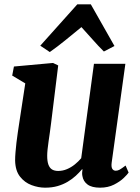

<svg xmlns="http://www.w3.org/2000/svg" viewBox="-20 -859 648 889"><path d="M188.5 10Q158 10 126.2 -1.8Q94.5 -13.5 72.8 -41Q51 -68.5 50 -116Q50 -133.5 51.8 -154.5Q53.5 -175.5 56.2 -198.8Q59 -222 62.5 -246Q66 -270 69.5 -292.5L97 -473L36.5 -509L44.5 -551L225.5 -567.5L249.5 -556L216.5 -288.5Q214 -267 210.8 -245.2Q207.5 -223.5 204.8 -203.5Q202 -183.5 200.2 -166.8Q198.5 -150 198.5 -137.5Q198.5 -112 204.2 -96.5Q210 -81 221.2 -74.2Q232.5 -67.5 249.5 -67.5Q270.5 -67.5 290 -75.8Q309.5 -84 326.2 -97.5Q343 -111 356 -126.5L415 -563.5H560.5L497 -105.5Q494.5 -86 500 -77.2Q505.5 -68.5 516 -68.5Q525 -68.5 534 -73.5Q543 -78.5 561.5 -92.5L575.5 -60Q570.5 -52 553.2 -35.2Q536 -18.5 508 -4.2Q480 10 443.5 10Q405 10 385.2 -4.8Q365.5 -19.5 361.5 -44Q361 -47 360.5 -50.5Q360 -54 360.2 -58Q360.5 -62 361 -66.2Q361.5 -70.5 362 -74.5L360 -75.5Q347 -60 330.8 -45Q314.5 -30 293.5 -17.5Q272.5 -5 246.8 2.5Q221 10 188.5 10ZM210.5 -618 166.5 -647.5 338 -839H400.5L510 -646L461 -620.5Q435 -646 409.2 -675.5Q383.5 -705 357 -733.5Q321 -704 284.2 -674Q247.5 -644 210.5 -618Z"/></svg>

Font: Merriweather Light 18pt ExtraBold
Style: Italic
Weight: 800
Italic angle: -7.8°
Version: Version 2.101